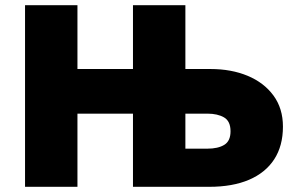

<svg xmlns="http://www.w3.org/2000/svg" viewBox="-20 -720 1129 740"><path d="M492.5 0V-700H694.5V-147H778.5Q820.5 -147 844.5 -161.8Q868.5 -176.5 868.5 -214Q868.5 -253 843.5 -267.5Q818.5 -282 779.5 -282H234.5V-454H791.5Q871.5 -454 934.5 -427.8Q997.5 -401.5 1034 -351.8Q1070.5 -302 1070.5 -232Q1070.5 -158 1037 -106.2Q1003.5 -54.5 940 -27.2Q876.5 0 786.5 0ZM76.5 0V-700H278.5V0Z"/></svg>

Font: Geologica Black
Style: Regular
Weight: 900
Designer: Sindre Bremnes, Frode Helland
Foundry: Monokrom Skriftforlag AS
Version: Version 1.010;gftools[0.9.28]